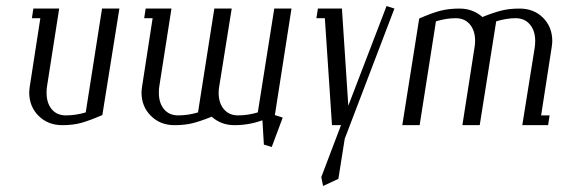

<svg xmlns="http://www.w3.org/2000/svg" viewBox="-20 -412 1853 632"><path d="M76.2 -107.4Q76.2 -114.3 78.1 -127.9L112.8 -352.1H85L89.8 -383.8H174.8L134.8 -127.9Q133.3 -120.6 133.3 -106.4Q133.3 -73.2 150.1 -52.7Q167 -32.2 196.8 -32.2Q229.5 -32.2 262.2 -42L315.9 -383.8H373L316.9 -33.2Q273.4 -14.6 246.6 -7.3Q219.7 0 185.1 0Q137.7 0 106.9 -30.8Q76.2 -61.5 76.2 -107.4Z M445.8 -107.4Q445.8 -114.3 447.8 -127.9L482.4 -352.1H454.6L459.5 -383.8H544.4L504.4 -127.9Q502.9 -120.6 502.9 -106.4Q502.9 -73.2 519.8 -52.7Q536.6 -32.2 566.4 -32.2Q599.1 -32.2 631.8 -42L685.5 -383.8H742.7L701.7 -127.9Q699.7 -118.2 699.7 -106.4Q699.7 -73.2 716.8 -52.7Q733.9 -32.2 763.7 -32.2Q795.9 -32.2 828.6 -42L882.8 -383.8H939.5L884.8 -33.2L910.6 -24.9L874.5 71.8L848.6 64L843.8 -16.1Q799.8 0 751.5 0Q708 0 676.8 -27.8Q639.2 -12.7 613.3 -6.3Q587.4 0 554.7 0Q507.3 0 476.6 -30.8Q445.8 -61.5 445.8 -107.4Z M1021.5 -352.1 1026.4 -383.8H1105.5L1126.5 -64L1252.4 -392.1L1278.3 -383.8L1114.7 44.9L1093.8 176.8L1043.5 200.2L1037.6 170.9L1102.5 0H1072.8L1049.3 -352.1Z M1304.2 0 1359.9 -351.1Q1402.3 -369.6 1429.9 -376.7Q1457.5 -383.8 1492.2 -383.8Q1536.6 -383.8 1567.9 -356Q1605.5 -371.1 1631.3 -377.4Q1657.2 -383.8 1689.9 -383.8Q1737.3 -383.8 1767.6 -353.5Q1797.9 -323.2 1797.9 -276.9Q1797.9 -269.5 1795.9 -255.9L1761.2 -32.2H1789.1L1784.2 0H1699.2L1740.2 -255.9Q1741.7 -267.1 1741.7 -277.3Q1741.7 -310.5 1724.4 -331.3Q1707 -352.1 1677.2 -352.1Q1647.5 -352.1 1613.3 -341.8L1559.1 0H1502L1542 -255.9Q1543.9 -265.6 1543.9 -277.8Q1543.9 -311 1526.9 -331.5Q1509.8 -352.1 1480 -352.1Q1449.2 -352.1 1415 -341.8L1361.3 0Z"/></svg>

Font: Gawaa
Style: Italic
Weight: 400
Designer: T. Christopher White
Version: Version 1.0